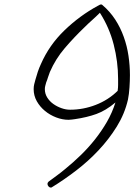

<svg xmlns="http://www.w3.org/2000/svg" viewBox="-20 -804 599 855"><path d="M558.6 -469.7Q558.6 -444.3 556.6 -414.6Q554.7 -384.8 549.8 -360.4Q535.2 -296.9 500 -240.2Q464.8 -183.6 418.9 -134.8Q373 -85.9 318.8 -44.4Q264.6 -2.9 211.9 29.3Q210.9 31.2 206.1 31.2Q200.2 31.2 195.8 25.9Q191.4 20.5 191.4 14.6Q191.4 9.8 196.3 4.9Q214.8 -8.8 233.4 -22.5Q252 -36.1 269.5 -50.8Q305.7 -80.1 339.8 -113.3Q374 -146.5 403.3 -183.6Q432.6 -220.7 456.1 -261.2Q479.5 -301.8 494.1 -347.7Q451.2 -311.5 409.2 -296.4Q367.2 -281.2 313.5 -273.4Q305.7 -272.5 299.3 -271.5Q293 -270.5 285.2 -270.5Q257.8 -270.5 230 -281.2Q202.1 -292 180.2 -310.1Q158.2 -328.1 144 -353Q129.9 -377.9 129.9 -407.2Q129.9 -418.9 132.3 -428.7Q134.8 -438.5 137.7 -449.2Q142.6 -466.8 148.4 -484.4Q154.3 -502 162.1 -518.6Q199.2 -603.5 267.1 -668.9Q335 -734.4 416 -778.3Q417 -779.3 418 -779.3Q418.9 -779.3 419.9 -780.3Q425.8 -784.2 429.7 -784.2Q434.6 -784.2 436.5 -781.2Q469.7 -752.9 493.2 -716.8Q516.6 -680.7 531.2 -639.6Q545.9 -598.6 552.2 -555.2Q558.6 -511.7 558.6 -469.7ZM505.9 -452.1Q505.9 -529.3 486.3 -605.5Q466.8 -681.6 424.8 -747.1Q408.2 -730.5 390.6 -714.8Q373 -699.2 356.4 -682.6Q310.5 -638.7 269 -590.3Q227.5 -542 202.1 -483.4Q197.3 -471.7 193.8 -460Q190.4 -448.2 185.5 -436.5Q183.6 -428.7 181.6 -421.9Q179.7 -415 179.7 -407.2Q179.7 -386.7 190.4 -369.6Q201.2 -352.5 217.8 -340.8Q234.4 -329.1 253.9 -322.3Q273.4 -315.4 292 -315.4Q350.6 -315.4 406.2 -336.9Q461.9 -358.4 503.9 -399.4Q505.9 -413.1 505.9 -425.8Q505.9 -438.5 505.9 -452.1Z"/></svg>

Font: Calligraffiti
Style: Regular
Weight: 400
Designer: Dathan Boardman
Foundry: Open Window
Version: Version 1.000